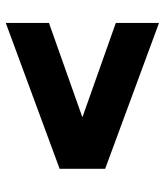

<svg xmlns="http://www.w3.org/2000/svg" viewBox="26 -674 558 649"><g transform="rotate(-90 304.5 -350.0)"><path d="M551 -463 232 -350 551 -237V-91L58 -273V-427L551 -609Z"/></g></svg>

Font: Idrija
Style: Regular
Weight: 800
Designer: Julieta Ulanovsky
Foundry: Julieta Ulanovsky
Version: Version 7.200